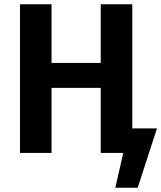

<svg xmlns="http://www.w3.org/2000/svg" viewBox="-20 -712 751 894"><path d="M596 -114H711L621 162H517L554 0H449V-303H220V0H73V-692H220V-419H449V-692H596Z"/></svg>

Font: FiraGO SemiBold
Style: Regular
Weight: 600
Designer: bBox Type
Foundry: bBox Type GmbH
Version: Version 1.001;PS 001.001;hotconv 1.0.88;makeotf.lib2.5.64775